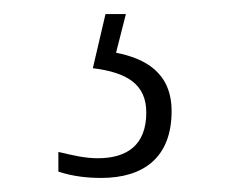

<svg xmlns="http://www.w3.org/2000/svg" viewBox="-20 -29 344 273"><path d="M124 224C184 224 224 195 224 129C224 74 186 54 145 46L159 -9H130L112 68C161 74 188 91 188 131C188 177 161 196 119 196C101 196 84 192 63 187V215C84 222 105 224 124 224Z"/></svg>

Font: Noto Serif Myanmar SemiCondensed ExtraLight
Style: Regular
Weight: 200
Width: 4
Designer: Ben Mitchell and the Monotype Design Team
Foundry: Monotype Imaging Inc.
Version: Version 2.106